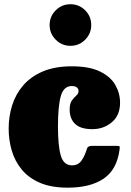

<svg xmlns="http://www.w3.org/2000/svg" viewBox="-20 -846 604 886"><path d="M20 -252.5Q20 -309 36.2 -360.5Q52.5 -412 87.5 -452.5Q122.5 -493 178 -516.5Q233.5 -540 311.5 -540Q392.5 -540 441.5 -516Q490.5 -492 512.2 -453.8Q534 -415.5 534 -372Q534 -313.5 496 -281.8Q458 -250 406 -250Q352 -250 326.8 -274Q301.5 -298 301.5 -340.5Q301.5 -368.5 311.8 -382.5Q322 -396.5 332.2 -405.2Q342.5 -414 342.5 -426Q342.5 -436 334.8 -442.5Q327 -449 311.5 -449Q274 -449 260.8 -403.2Q247.5 -357.5 247.5 -262.5Q247.5 -171.5 260.8 -127.2Q274 -83 312.5 -83Q340 -83 355.5 -104.2Q371 -125.5 381.5 -160.5Q385 -173 406 -173H516.5Q529.5 -173 531.5 -170.5Q533.5 -168 532 -157.5Q520 -63.5 458.5 -21.8Q397 20 293 20Q216.5 20 164.2 -2.5Q112 -25 80.2 -63.8Q48.5 -102.5 34.2 -151.2Q20 -200 20 -252.5ZM305 -634.5Q265.5 -634.5 237.2 -662.8Q209 -691 209 -730.5Q209 -770.5 237.2 -798.5Q265.5 -826.5 305 -826.5Q345 -826.5 373 -798.5Q401 -770.5 401 -730.5Q401 -691 373 -662.8Q345 -634.5 305 -634.5Z"/></svg>

Font: Besley* Narrow Fatface
Style: Regular
Weight: 900
Width: 4
Designer: Owen Earl
Foundry: indestructible type*
Version: Version 3.000; ttfautohint (v1.8.3)